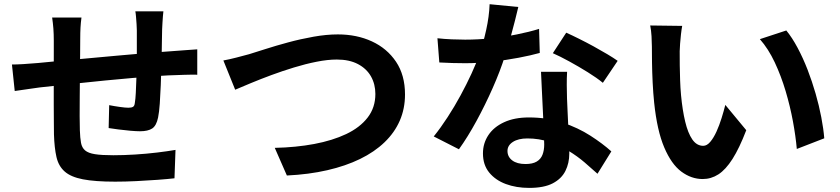

<svg xmlns="http://www.w3.org/2000/svg" viewBox="-20 -839 4040 923"><path d="M765.5 -784.5Q764.5 -777.1 763.2 -761.5Q761.9 -745.9 761 -728.9Q760.1 -711.9 759.4 -698.2Q758.6 -664.8 758.2 -634Q757.8 -603.3 757.3 -575.7Q756.8 -548 755.8 -522Q754.8 -478.3 752.9 -430.3Q751 -382.2 748.1 -340.9Q745.2 -299.6 740 -274.2Q731.9 -234.7 711.7 -221.4Q691.5 -208 653 -208Q635.5 -208 606.3 -210.5Q577 -213 548.6 -216.8Q520.1 -220.6 502.3 -223.4L504.9 -333.5Q528.4 -328.8 555.6 -325Q582.7 -321.1 597 -321.1Q612.2 -321.1 619.5 -325.5Q626.8 -329.9 628.2 -344.3Q631.4 -363.5 632.8 -392.2Q634.1 -420.9 635.4 -455.2Q636.8 -489.5 637.5 -523.2Q637.8 -550 637.8 -577.6Q637.8 -605.2 637.8 -634.5Q637.8 -663.9 637.8 -692.8Q637.8 -705.9 636.5 -723.4Q635.2 -740.9 633.9 -757.9Q632.6 -775 630.6 -784.5ZM371.6 -754.6Q368.3 -729.8 367 -706.2Q365.7 -682.6 365.7 -650.6Q365.7 -623.8 365.2 -578.8Q364.7 -533.9 364.2 -481.3Q363.7 -428.6 363.3 -376.2Q362.9 -323.7 362.9 -280.8Q362.9 -237.8 363.9 -213Q365.1 -176.1 369.4 -152.6Q373.7 -129.2 389 -116Q404.4 -102.8 436.6 -97.8Q468.8 -92.7 524.6 -92.7Q573.7 -92.7 628.7 -96.1Q683.8 -99.5 735.1 -105.7Q786.4 -111.9 823.7 -118.4L818.8 18.1Q785.8 21.9 736.8 25.5Q687.8 29.1 634.7 31.7Q581.5 34.3 533.7 34.3Q436.7 34.3 378.6 23Q320.6 11.8 291 -14.4Q261.4 -40.5 251.4 -84.3Q241.4 -128.2 239.4 -193.1Q239.4 -214.9 238.9 -251.8Q238.4 -288.6 238.4 -334.5Q238.4 -380.3 238.4 -428.1Q238.4 -475.9 238.5 -519.6Q238.6 -563.2 238.6 -595.9Q238.6 -628.6 238.6 -643.6Q238.6 -674.8 236.6 -701.7Q234.5 -728.6 230.7 -754.6ZM37.4 -528.9Q58.7 -528.9 91.7 -530.8Q124.7 -532.7 162.5 -536.1Q192.8 -539.1 251.9 -544.7Q311 -550.3 386.3 -557.1Q461.5 -563.9 542.7 -571.4Q623.9 -578.9 699.1 -585.1Q774.4 -591.2 832.4 -594.9Q852.9 -596.7 879.4 -598.4Q905.9 -600.1 928.3 -601.8V-479.5Q919.9 -480.5 901.8 -480.1Q883.8 -479.7 864.5 -479.3Q845.2 -478.9 831.6 -478.1Q792.9 -477.4 737.1 -473.5Q681.2 -469.6 617 -464.1Q552.8 -458.6 486.3 -452.1Q419.9 -445.6 358.9 -439Q297.8 -432.4 248.8 -427.1Q199.7 -421.9 171 -418.7Q155.2 -416.7 132 -413.2Q108.7 -409.8 86.3 -406.6Q64 -403.5 50.8 -401.5Z M1053.8 -548.3Q1081.6 -553.3 1115.7 -562.1Q1149.9 -570.9 1177.3 -578.4Q1206.1 -587 1255.4 -603Q1304.7 -618.9 1364.7 -635.1Q1424.6 -651.4 1487.1 -662.5Q1549.5 -673.6 1604.3 -673.6Q1695.1 -673.6 1767.9 -640Q1840.7 -606.4 1883.9 -542.1Q1927 -477.8 1927 -384.9Q1927 -316.7 1901.9 -259Q1876.8 -201.3 1828.5 -155Q1780.3 -108.6 1711 -74.8Q1641.8 -41 1553.2 -20.7Q1464.6 -0.3 1359.1 4.7L1300.9 -128.2Q1402.9 -130.4 1490.5 -146.8Q1578.2 -163.3 1644.2 -194.5Q1710.2 -225.8 1747.3 -273.8Q1784.5 -321.8 1784.5 -387.2Q1784.5 -434.3 1763.4 -471.7Q1742.3 -509 1700.8 -530.9Q1659.2 -552.8 1599.1 -552.8Q1555.2 -552.8 1502.1 -542.2Q1448.9 -531.7 1393.4 -514.7Q1338 -497.8 1285 -478.2Q1232.1 -458.6 1187.1 -439.9Q1142.2 -421.3 1110.6 -407.7Z M2082.9 -655.1Q2115.3 -651.4 2151.8 -649.9Q2188.3 -648.4 2216 -648.4Q2277.8 -648.4 2341.4 -655Q2405.1 -661.6 2464.1 -673.4Q2523.2 -685.2 2571.5 -700.1L2574.8 -584.5Q2532.3 -572.6 2472.8 -561.3Q2413.4 -550 2347.1 -542.6Q2280.8 -535.1 2216.5 -535.1Q2186.9 -535.1 2155.7 -536Q2124.5 -536.9 2091.9 -538.7ZM2471.6 -805.4Q2465.6 -779.5 2455.6 -739.9Q2445.7 -700.4 2433.4 -656.1Q2421.2 -611.8 2407.3 -569.5Q2384.6 -497.5 2348.7 -416.3Q2312.8 -335 2270.8 -257.9Q2228.8 -180.7 2186.2 -121.4L2065.1 -183.1Q2098.8 -224.8 2131.9 -275.9Q2165.1 -326.9 2194.3 -380.9Q2223.5 -434.8 2246.7 -485.2Q2269.8 -535.7 2284.3 -576.6Q2302.9 -630.1 2317.3 -695.5Q2331.7 -760.8 2333.7 -818.8ZM2706.2 -493.9Q2704.4 -462.4 2704.6 -430.7Q2704.8 -399.1 2705.8 -365.6Q2706.8 -343.3 2708.3 -307.8Q2709.8 -272.3 2711.8 -232.7Q2713.8 -193.1 2715.3 -157.7Q2716.8 -122.2 2716.8 -101Q2716.8 -54.8 2698.1 -17.3Q2679.4 20.2 2637.5 42.2Q2595.6 64.3 2523.9 64.3Q2461.9 64.3 2411.7 45.7Q2361.6 27 2331.6 -9.7Q2301.7 -46.5 2301.7 -101.4Q2301.7 -150.1 2327.8 -189.4Q2353.9 -228.7 2403.5 -251.5Q2453 -274.4 2522.6 -274.4Q2610.6 -274.4 2684.9 -249.6Q2759.2 -224.7 2818.1 -186.8Q2877.1 -148.9 2918.9 -111.2L2852.3 -3.7Q2825.2 -28.3 2790.6 -58Q2756.1 -87.6 2713.5 -113.6Q2670.9 -139.7 2621.2 -156.6Q2571.5 -173.5 2515.2 -173.5Q2471.6 -173.5 2445.6 -156.7Q2419.6 -139.9 2419.6 -113.3Q2419.6 -85.3 2442.5 -67.9Q2465.4 -50.5 2506.3 -50.5Q2540.5 -50.5 2560.1 -62.3Q2579.8 -74 2588 -95.3Q2596.2 -116.6 2596.2 -144.1Q2596.2 -166.7 2594.3 -209Q2592.4 -251.3 2589.9 -302.2Q2587.4 -353.2 2585 -404Q2582.6 -454.8 2580.8 -493.9ZM2878.1 -440.9Q2849.2 -464.7 2805.9 -491.6Q2762.6 -518.6 2717.3 -543.4Q2672 -568.3 2637.7 -583.3L2702 -681.9Q2729 -669.9 2763.6 -652.6Q2798.3 -635.4 2833.6 -616.1Q2868.8 -596.8 2899.5 -578.5Q2930.2 -560.2 2949.3 -546.5Z M3259.5 -714.5Q3256.2 -696.8 3253.6 -673.8Q3251.1 -650.8 3249.4 -628.9Q3247.7 -607 3247.5 -592.6Q3247.3 -560.3 3247.8 -525Q3248.3 -489.7 3249.5 -453.5Q3250.7 -417.4 3254 -380.8Q3260.8 -309.2 3273.9 -254.3Q3287 -199.4 3308.1 -168.7Q3329.3 -138 3360.7 -138Q3378.3 -138 3394.4 -157Q3410.5 -176 3424.4 -206.4Q3438.2 -236.9 3448.8 -271.1Q3459.5 -305.3 3466.8 -334.7L3567.5 -213.1Q3534.2 -126.4 3501.4 -74.9Q3468.6 -23.4 3433.6 -0.8Q3398.6 21.7 3358.1 21.7Q3303.5 21.7 3255.4 -14Q3207.4 -49.7 3173.1 -130.5Q3138.8 -211.2 3124.8 -344.8Q3120 -391.2 3117.5 -442.1Q3115 -493 3114.4 -539.1Q3113.8 -585.2 3113.8 -615.4Q3113.8 -636.4 3112.1 -665Q3110.4 -693.6 3105.7 -716.5ZM3760 -692.5Q3788.1 -658.2 3814.2 -609.3Q3840.3 -560.4 3862.2 -504.1Q3884 -447.7 3900.8 -389.3Q3917.6 -330.9 3928.2 -275.4Q3938.8 -220 3942.5 -174.1L3810.5 -122.9Q3805.1 -183.9 3791.8 -255.9Q3778.5 -327.9 3756.8 -400.9Q3735.1 -473.8 3704.5 -539.1Q3673.8 -604.4 3632.9 -650.8Z"/></svg>

Font: Noto Sans TC
Style: Regular
Weight: 100
Designer: Ryoko NISHIZUKA 西塚涼子 (kana, bopomofo & ideographs); Paul D. Hunt (Latin, Greek & Cyrillic); Sandoll Communications 산돌커뮤니
Foundry: Adobe
Version: Version 2.004;hotconv 1.0.118;makeotfexe 2.5.65603